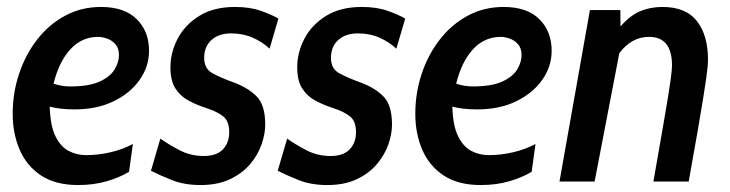

<svg xmlns="http://www.w3.org/2000/svg" viewBox="-20 -522 2100 552"><path d="M351 -28Q323.5 -11.5 286.5 -0.8Q249.5 10 204.5 10Q140 10 98.5 -17.2Q57 -44.5 36.8 -91Q16.5 -137.5 16.5 -195Q16.5 -255 35 -310.2Q53.5 -365.5 87.2 -408.8Q121 -452 167.5 -477Q214 -502 270.5 -502Q337.5 -502 373 -467Q408.5 -432 408.5 -376Q408.5 -331 381.5 -292.5Q354.5 -254 306.5 -230.8Q258.5 -207.5 194.5 -207.5Q152 -207.5 123 -215.5Q124.5 -161 139.2 -130.8Q154 -100.5 177.2 -88.2Q200.5 -76 227.5 -76Q262.5 -76 297.8 -84.2Q333 -92.5 362 -108ZM262.5 -416Q215 -416 182.2 -380.2Q149.5 -344.5 134 -281.5Q157.5 -273.5 181.5 -273.5Q236 -273.5 266.5 -287.5Q297 -301.5 309.5 -322.5Q322 -343.5 322 -363.5Q322 -383.5 311.8 -395Q301.5 -406.5 287.5 -411.2Q273.5 -416 262.5 -416Z M556.5 10Q510 10 474.2 -4.2Q438.5 -18.5 414 -31L441 -123.5Q462.5 -108 495 -90.8Q527.5 -73.5 565.5 -73.5Q602.5 -73.5 620.8 -92.5Q639 -111.5 639 -142Q639 -174.5 620.8 -188.2Q602.5 -202 572.5 -211.5Q545 -220.5 521.8 -233Q498.5 -245.5 484.2 -267.8Q470 -290 470 -328.5Q470 -371 490.8 -410.8Q511.5 -450.5 552.8 -476.2Q594 -502 655.5 -502Q698 -502 729 -491.2Q760 -480.5 780.5 -468.5L755 -382Q735 -401 707 -413.5Q679 -426 644.5 -426Q609 -426 588 -407Q567 -388 567 -355.5Q567 -324.5 590.8 -311.5Q614.5 -298.5 650.5 -285.5Q691 -271 716.8 -246Q742.5 -221 742.5 -164Q742.5 -137 732 -106.8Q721.5 -76.5 699 -50Q676.5 -23.5 641.2 -6.8Q606 10 556.5 10Z M921 10Q874.5 10 838.8 -4.2Q803 -18.5 778.5 -31L805.5 -123.5Q827 -108 859.5 -90.8Q892 -73.5 930 -73.5Q967 -73.5 985.2 -92.5Q1003.5 -111.5 1003.5 -142Q1003.5 -174.5 985.2 -188.2Q967 -202 937 -211.5Q909.5 -220.5 886.2 -233Q863 -245.5 848.8 -267.8Q834.5 -290 834.5 -328.5Q834.5 -371 855.2 -410.8Q876 -450.5 917.2 -476.2Q958.5 -502 1020 -502Q1062.5 -502 1093.5 -491.2Q1124.5 -480.5 1145 -468.5L1119.5 -382Q1099.5 -401 1071.5 -413.5Q1043.5 -426 1009 -426Q973.5 -426 952.5 -407Q931.5 -388 931.5 -355.5Q931.5 -324.5 955.2 -311.5Q979 -298.5 1015 -285.5Q1055.5 -271 1081.2 -246Q1107 -221 1107 -164Q1107 -137 1096.5 -106.8Q1086 -76.5 1063.5 -50Q1041 -23.5 1005.8 -6.8Q970.5 10 921 10Z M1508.5 -28Q1481 -11.5 1444 -0.8Q1407 10 1362 10Q1297.5 10 1256 -17.2Q1214.5 -44.5 1194.2 -91Q1174 -137.5 1174 -195Q1174 -255 1192.5 -310.2Q1211 -365.5 1244.8 -408.8Q1278.5 -452 1325 -477Q1371.5 -502 1428 -502Q1495 -502 1530.5 -467Q1566 -432 1566 -376Q1566 -331 1539 -292.5Q1512 -254 1464 -230.8Q1416 -207.5 1352 -207.5Q1309.5 -207.5 1280.5 -215.5Q1282 -161 1296.8 -130.8Q1311.5 -100.5 1334.8 -88.2Q1358 -76 1385 -76Q1420 -76 1455.2 -84.2Q1490.5 -92.5 1519.5 -108ZM1420 -416Q1372.5 -416 1339.8 -380.2Q1307 -344.5 1291.5 -281.5Q1315 -273.5 1339 -273.5Q1393.5 -273.5 1424 -287.5Q1454.5 -301.5 1467 -322.5Q1479.5 -343.5 1479.5 -363.5Q1479.5 -383.5 1469.2 -395Q1459 -406.5 1445 -411.2Q1431 -416 1420 -416Z M1588.5 0 1676 -493H1763.5L1764 -446Q1791.5 -477.5 1820.5 -489.8Q1849.5 -502 1884.5 -502Q1952 -502 1983.8 -461.2Q2015.5 -420.5 2015.5 -350Q2015.5 -342 2014.5 -331.2Q2013.5 -320.5 2010.8 -300Q2008 -279.5 2002.2 -243.2Q1996.5 -207 1986.2 -147.8Q1976 -88.5 1960 0H1858.5Q1874 -88 1884 -145.8Q1894 -203.5 1899.8 -238.5Q1905.5 -273.5 1908 -292Q1910.5 -310.5 1911.2 -319.2Q1912 -328 1912 -334Q1912 -416 1846 -416Q1795.5 -416 1760.5 -369L1689.5 0Z"/></svg>

Font: Cabin Condensed Medium
Style: Italic
Weight: 500
Width: 3
Italic angle: -10°
Designer: Pablo Impallari
Foundry: Pablo Impallari. http://www.impallari.com Igino Marini. http://www.ikern.com
Version: Version 3.001; ttfautohint (v1.8.3)